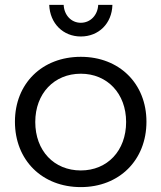

<svg xmlns="http://www.w3.org/2000/svg" viewBox="-20 -761 659 784"><path d="M240 -741H181C184 -665 238 -612 310 -612C383 -612 437 -665 439 -741H381C379 -699 349 -668 310 -668C271 -668 242 -699 240 -741ZM310 -529C152 -529 41 -420 41 -264C41 -107 152 3 310 3C467 3 578 -107 578 -264C578 -420 467 -529 310 -529ZM310 -460C418 -460 495 -379 495 -263C495 -145 418 -65 310 -65C201 -65 124 -145 124 -263C124 -379 201 -460 310 -460Z"/></svg>

Font: Juman Normal
Style: Regular
Weight: 300
Designer: Bandar Raffah (Arabic) Julieta Ulanovsky (Latin)
Foundry: Caramella
Version: Version 5.022;PS 005.022;hotconv 1.0.88;makeotf.lib2.5.64775